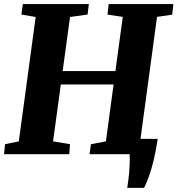

<svg xmlns="http://www.w3.org/2000/svg" viewBox="-23 -763 878 950"><path d="M606.5 166.5Q609 150.5 611.5 132.5Q614 114.5 615.8 94.5Q617.5 74.5 618.5 51Q619.5 27.5 618.5 0L586.5 -76H757.5Q748.5 -17.5 737.8 27.5Q727 72.5 715 106.5Q703 140.5 690 166.5ZM-3 0 2 -49.5 70 -63.5 153.5 -679 83 -691 90 -743H416.5L410.5 -691L323.5 -679L287 -411.5H548L584.5 -679.5L509 -690.5L514.5 -743H835L829 -690.5L754 -679.5L670.5 -63.5L744.5 -49.5L738.5 0H420L427 -49.5L501 -63.5L539 -345H278L239.5 -63.5L323.5 -49.5L319.5 0Z"/></svg>

Font: Merriweather 24pt Black
Style: Italic
Weight: 900
Italic angle: -7.8°
Designer: Eben Sorkin
Foundry: Eben Sorkin
Version: Version 2.101